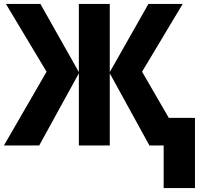

<svg xmlns="http://www.w3.org/2000/svg" viewBox="-25 -734 1021 969"><path d="M897 -714 692 -372 827 -139H959V215H801V0H729L529 -364V0H373V-364L173 0H-5L210 -372L5 -714H179L373 -370V-714H529V-370L724 -714Z"/></svg>

Font: Noto Sans SemiCondensed ExtraBold
Style: Regular
Weight: 800
Width: 4
Designer: Monotype Design Team
Foundry: Monotype Imaging Inc.
Version: Version 2.013; ttfautohint (v1.8.4.7-5d5b)